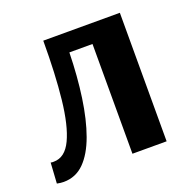

<svg xmlns="http://www.w3.org/2000/svg" viewBox="-98 -596 696 702"><g transform="rotate(-20 250.0 -244.5)"><path d="M35 11Q23 11 9 8L14 -72Q17 -71 20 -71Q23 -71 26 -71Q70 -71 95 -124Q120 -177 130.5 -273.5Q141 -370 141 -500H439V0H306V-427H216Q214 -334 202.5 -254Q191 -174 169.5 -114.5Q148 -55 115 -22Q82 11 35 11Z"/></g></svg>

Font: Arsenal SC
Style: Bold
Weight: 700
Designer: Andrij Shevchenko
Foundry: Stairsfor
Version: Version 2.001; ttfautohint (v1.8.4.7-5d5b)